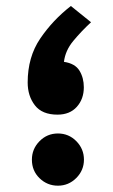

<svg xmlns="http://www.w3.org/2000/svg" viewBox="-20 -603 367 623"><path d="M275.4 -530.8Q243.7 -501.5 217.8 -470.2Q191.9 -439 187.5 -402.3Q223.6 -397 237.8 -373.8Q252 -350.6 252 -319.8Q252 -281.7 229.2 -256.3Q206.5 -231 166.5 -231Q116.7 -231 93.3 -261.2Q69.8 -291.5 69.8 -335.4Q69.8 -418 110.6 -478Q151.4 -538.1 210 -583.5ZM83.5 -85Q83.5 -119.6 108.2 -144.8Q132.8 -169.9 168 -169.9Q203.1 -169.9 227.8 -144.8Q252.4 -119.6 252.4 -85Q252.4 -50.3 227.5 -25.4Q202.6 -0.5 168 -0.5Q133.3 -0.5 108.4 -24.7Q83.5 -48.8 83.5 -85Z"/></svg>

Font: Vazir WOL
Style: Bold-WOL
Weight: 700
Designer: Saber Rastikerdar
Foundry: Saber Rastikerdar
Version: Version 30.00;August 23, 2021;FontCreator 13.0.0.2683 64-bit